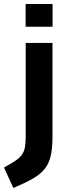

<svg xmlns="http://www.w3.org/2000/svg" viewBox="-73 -716 336 958"><path d="M-6.3 221.9 -53 119.9Q-18 100.9 3.4 86.3Q24.8 71.7 36 56.3Q47.1 41 51.2 19.9Q55.2 -1.3 55.2 -33.8V-501.9H188.9V-35.9Q188.9 21.2 180.5 59.8Q172 98.5 150.7 125.8Q129.3 153.1 91.1 175.1Q52.8 197 -6.3 221.9ZM54.8 -582.5V-696.2H189.3V-582.5Z"/></svg>

Font: Cairo
Style: Regular
Weight: 400
Designer: Mohamed Gaber, Accademia di Belle Arti di Urbino
Foundry: Kief Type Foundry, Accademia di Belle Arti di Urbino
Version: Version 3.120